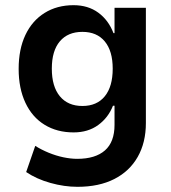

<svg xmlns="http://www.w3.org/2000/svg" viewBox="-20 -531 659 741"><path d="M279 190Q228 190 174.5 175Q121 160 81 133L116 32Q140 47 168 58.5Q196 70 224.5 76Q253 82 278 82Q348 82 385 49.5Q422 17 422 -49V-123H416Q398 -77 359 -48.5Q320 -20 264 -20Q200 -20 152 -49.5Q104 -79 78 -134.5Q52 -190 52 -265Q52 -341 78 -396Q104 -451 152 -481Q200 -511 264 -511Q320 -511 359.5 -482Q399 -453 418 -403H422V-501H543V-56Q543 19 511.5 74.5Q480 130 421 160Q362 190 279 190ZM298 -122Q354 -122 384.5 -159.5Q415 -197 415 -266Q415 -334 384.5 -371Q354 -408 298 -408Q242 -408 211 -371.5Q180 -335 180 -266Q180 -197 211 -159.5Q242 -122 298 -122Z"/></svg>

Font: Nunito Sans 7pt SemiCondensed
Style: Bold
Weight: 700
Width: 4
Designer: Vernon Adams
Foundry: Vernon Adams
Version: Version 3.101;gftools[0.9.27]